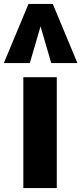

<svg xmlns="http://www.w3.org/2000/svg" viewBox="-46 -961 416 981"><path d="M99.6 -940.9H223.6L349.6 -638.7H215.8L161.1 -826.2L106.4 -638.7H-26.4ZM244.1 0H73.2V-566.4H244.1Z"/></svg>

Font: Nobile-bold
Style: Bold
Weight: 700
Version: Version 1.000;PS 001.000;hotconv 1.0.38